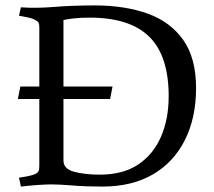

<svg xmlns="http://www.w3.org/2000/svg" viewBox="-20 -680 790 708"><path d="M348 -36Q433 -36 489 -73Q545 -110 573.5 -175.5Q602 -241 602 -325Q602 -474 530.5 -544.5Q459 -615 310 -615Q275 -615 250.5 -612Q226 -609 214 -606V-88Q214 -57 253.5 -46.5Q293 -36 348 -36ZM357 8Q296 8 248 4Q200 0 170 0Q151 0 121 2Q91 4 57 8L50 -25Q50 -25 61 -26.5Q72 -28 86 -31Q100 -34 109 -38Q120 -43 122.5 -49.5Q125 -56 125 -69V-579Q125 -591 122.5 -596Q120 -601 109 -607Q100 -612 86 -615Q72 -618 61 -620Q50 -622 50 -622L57 -653Q113 -649 180 -654.5Q247 -660 329 -660Q440 -660 524 -630Q608 -600 655.5 -533Q703 -466 703 -355Q703 -246 662 -164Q621 -82 544 -37Q467 8 357 8ZM55 -361H395L386 -315H46Z"/></svg>

Font: Buenard
Style: Regular
Weight: 400
Version: Version 2.000